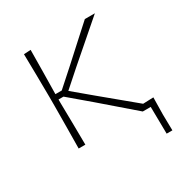

<svg xmlns="http://www.w3.org/2000/svg" viewBox="-151 -612 830 870"><g transform="rotate(-30 263.5 -177.5)"><path d="M94 0Q95 -56.5 95.2 -108.5Q95.5 -160.5 96 -221V-271Q95.5 -332 94.8 -385Q94 -438 93 -494L129 -496Q128.5 -439.5 127.8 -385.5Q127 -331.5 126 -271V-266H159L248.5 -346Q289 -383 330 -420.2Q371 -457.5 411.5 -494H464Q415 -451.5 365.8 -408.8Q316.5 -366 268 -324L184 -249.5L279.5 -169.5Q321.5 -134.5 364 -99.5Q406.5 -64.5 448.5 -29.5Q462.5 -30 474.5 -30.5Q486.5 -31 503 -31.5Q502.5 -8 502.2 14Q502 36 501.5 57.5Q502 78.5 502.2 99.2Q502.5 120 503 141H473L471 0H429.5Q387.5 -36.5 345 -73Q302.5 -109.5 260.5 -146L152 -238H126V-221Q127 -160.5 127.8 -108.5Q128.5 -56.5 129 0Z"/></g></svg>

Font: Commissioner Loud Thin
Style: Regular
Weight: 100
Designer: Kostas Bartsokas
Foundry: Kostas Bartsokas
Version: Version 1.000; ttfautohint (v1.8.3)